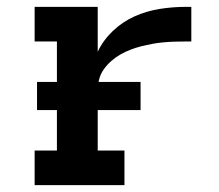

<svg xmlns="http://www.w3.org/2000/svg" viewBox="-20 -540 640 560"><path d="M81 0V-101H146V-419H81V-520H265V-389Q281 -423 309.5 -450Q338 -477 373 -492.5Q408 -508 446 -514Q484 -520 522 -520H538V-419H522Q506 -419 489.5 -418.5Q473 -418 456.5 -416.5Q440 -415 424 -412Q408 -409 392 -405Q376 -401 360.5 -395Q345 -389 331 -381Q317 -373 304.5 -362Q292 -351 282.5 -337.5Q273 -324 269 -308Q265 -292 265 -276V-101H343V0ZM88 -219V-301H390V-219Z"/></svg>

Font: R Plex Mono
Style: Bold
Weight: 700
Monospace: yes
Designer: Belleve Invis
Foundry: Belleve Invis
Version: Version 31.8.0